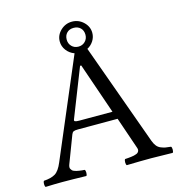

<svg xmlns="http://www.w3.org/2000/svg" viewBox="-115 -887 924 990"><g transform="rotate(-15 347.5 -392.0)"><path d="M263.2 -283.2H439.9L346.2 -555.2H339.8L237.8 -295.9Q234.9 -288.6 240.7 -285.9Q246.6 -283.2 263.2 -283.2ZM308.1 -703.1Q308.1 -681.6 322.3 -667.2Q336.4 -652.8 357.9 -652.8Q379.4 -652.8 393.8 -667.2Q408.2 -681.6 408.2 -703.1Q408.2 -725.6 394.3 -739.3Q380.4 -752.9 357.9 -752.9Q335.4 -752.9 321.8 -739.3Q308.1 -725.6 308.1 -703.1ZM271 -703.1Q271 -736.8 296.9 -761.5Q322.8 -786.1 357.9 -786.1Q393.1 -786.1 418.9 -761.5Q444.8 -736.8 444.8 -703.1Q444.8 -680.2 432.1 -660.4Q419.4 -640.6 398.9 -629.9L595.2 -85.9Q601.6 -68.8 610.4 -57.9Q619.1 -46.9 632.8 -41.5Q646.5 -36.1 656.2 -34.4Q666 -32.7 685.1 -30.8Q689.5 -26.4 689.5 -14.4Q689.5 -2.4 685.1 2Q614.7 0 570.8 0Q514.2 0 439.9 2Q435.5 -2.4 435.5 -14.4Q435.5 -26.4 439.9 -30.8Q450.7 -31.2 457.5 -32Q464.4 -32.7 473.4 -33.7Q482.4 -34.7 487.8 -36.1Q493.2 -37.6 499.3 -39.6Q505.4 -41.5 508.8 -44.4Q512.2 -47.4 514.4 -51.3Q516.6 -55.2 516.6 -60.3Q516.6 -65.4 514.2 -71.8L456.1 -241.2H245.1Q227.5 -241.2 220.7 -237.8Q213.9 -234.4 210 -224.1L154.8 -79.1Q151.9 -71.8 151.4 -65.4Q150.9 -59.1 153.6 -54.7Q156.2 -50.3 159.4 -46.6Q162.6 -43 169.2 -40.5Q175.8 -38.1 181.2 -36.6Q186.5 -35.2 195.1 -33.9Q203.6 -32.7 209.2 -32Q214.8 -31.2 224.1 -30.8Q228.5 -26.4 228.5 -14.4Q228.5 -2.4 224.1 2Q149.9 0 96.2 0Q58.6 0 6.8 2Q2.4 -2.4 2.4 -14.4Q2.4 -26.4 6.8 -30.8Q45.4 -33.2 67.4 -46.4Q89.4 -59.6 106.9 -102.1L329.1 -625Q303.2 -634.3 287.1 -655.8Q271 -677.2 271 -703.1Z"/></g></svg>

Font: Common Serif
Style: Regular
Weight: 400
Designer: Philipp H. Poll, Khaled Hosny
Foundry: Stefan Peev, Context Ltd.
Version: Version 1.026